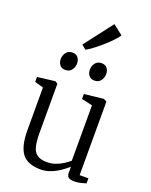

<svg xmlns="http://www.w3.org/2000/svg" viewBox="-186 -1134 978 1242"><g transform="rotate(20 302.5 -512.5)"><path d="M480.5 9Q456.5 9 443.8 0.5Q431 -8 431 -33V-73Q411.5 -55 383.2 -35.5Q355 -16 321.5 -2.5Q288 11 251.5 11Q161.5 11 123.5 -39Q85.5 -89 85.5 -200V-492.5L26 -509.5V-543.5L144.5 -558H148.5L165 -547V-210.5Q165 -154 173.5 -118Q182 -82 205.8 -64.8Q229.5 -47.5 274 -47.5Q306 -47.5 333.8 -57.8Q361.5 -68 384.5 -82.8Q407.5 -97.5 423 -111.5V-492.5L348.5 -509.5V-543.5L478 -558H481.5L502.5 -547V-41H563L562.5 -6Q546 -1.5 526.2 3.8Q506.5 9 480.5 9ZM181 -648.5Q157 -648.5 143.8 -665Q130.5 -681.5 130.5 -705.5Q130.5 -730 145.5 -750.2Q160.5 -770.5 188.5 -770.5H189.5Q214 -770.5 227 -754.2Q240 -738 240 -713.5Q240 -689 225.2 -668.8Q210.5 -648.5 182 -648.5ZM381.5 -648.5Q357 -648.5 344 -665Q331 -681.5 331 -705.5Q331 -730 345.8 -750.2Q360.5 -770.5 389 -770.5H390Q414.5 -770.5 427.5 -754.2Q440.5 -738 440.5 -713.5Q440.5 -689 425.8 -668.8Q411 -648.5 382.5 -648.5ZM259.5 -816.5 230 -841 380 -1036 447.5 -983Q437.5 -966 414.2 -941.8Q391 -917.5 362 -892Q333 -866.5 305.8 -846.2Q278.5 -826 260.5 -816.5Z"/></g></svg>

Font: Merriweather 36pt Light
Style: Regular
Weight: 300
Designer: Eben Sorkin
Foundry: Eben Sorkin
Version: Version 2.100